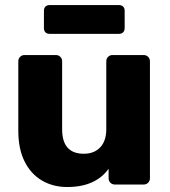

<svg xmlns="http://www.w3.org/2000/svg" viewBox="-20 -741 681 771"><path d="M249.8 10Q193 10 148.5 -16.1Q104 -42.1 78.8 -92.5Q53.5 -142.9 53.5 -215.9V-494.9Q53.5 -505.5 60.8 -512.8Q68 -520 78.6 -520H204.4Q215 -520 222.2 -512.8Q229.5 -505.5 229.5 -494.9V-222.1Q229.5 -123.6 316.6 -123.6Q358.2 -123.6 382.5 -149.4Q406.8 -175.2 406.8 -222.1V-494.9Q406.8 -505.5 414 -512.8Q421.3 -520 431.9 -520H557Q567.6 -520 574.9 -512.8Q582.1 -505.5 582.1 -494.9V-25.1Q582.1 -14.5 574.9 -7.2Q567.6 0 557 0H441.3Q430.6 0 423.4 -7.2Q416.1 -14.5 416.1 -25.1V-63.4Q390.4 -27.1 348.8 -8.6Q307.3 10 249.8 10ZM179 -605.1Q168.7 -605.1 162.5 -611.3Q156.4 -617.5 156.4 -627.8V-698Q156.4 -708.3 162.5 -714.5Q168.7 -720.6 179 -720.6H458Q468.3 -720.6 474.5 -714.5Q480.6 -708.3 480.6 -698V-627.8Q480.6 -617.5 474.5 -611.3Q468.3 -605.1 458 -605.1Z"/></svg>

Font: Rubik Light
Style: Regular
Weight: 300
Designer: Hubert and Fischer
Foundry: Hubert and Fischer
Version: Version 2.300;gftools[0.9.30]